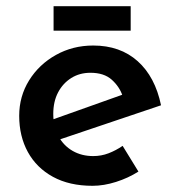

<svg xmlns="http://www.w3.org/2000/svg" viewBox="-20 -589 573 620"><path d="M279 11Q204 11 151 -18Q98 -47 70 -98Q42 -149 42 -215Q42 -278 74 -329.5Q106 -381 160.5 -411.5Q215 -442 281 -442Q368 -442 424.5 -391.5Q481 -341 500 -249L159 -134L133 -197L400 -292L376 -279Q366 -309 341 -331.5Q316 -354 272 -354Q237 -354 210 -337Q183 -320 167.5 -290.5Q152 -261 152 -221Q152 -179 169 -148.5Q186 -118 215 -101.5Q244 -85 281 -85Q307 -85 330.5 -94Q354 -103 376 -118L427 -35Q394 -14 354.5 -1.5Q315 11 279 11ZM153 -569H402V-490H153Z"/></svg>

Font: Josefin Sans Thin SemiBold
Style: Regular
Weight: 600
Version: Version 2.000